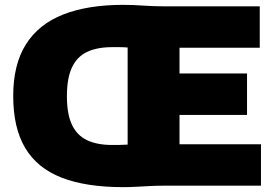

<svg xmlns="http://www.w3.org/2000/svg" viewBox="-20 -766 1132 792"><path d="M488.5 6Q335 6 234.2 -33.2Q133.5 -72.5 84 -155.5Q34.5 -238.5 34.5 -370Q34.5 -500 87 -583.2Q139.5 -666.5 240.8 -706.2Q342 -746 488.5 -746Q527.5 -746 569.5 -743Q611.5 -740 651.5 -740H1051.5V-569H720.5V-171H1056.5V0H651.5Q625 0 596.5 1.5Q568 3 540.2 4.5Q512.5 6 488.5 6ZM442.5 -168Q456.5 -168 473 -168.2Q489.5 -168.5 506.5 -169.5V-570Q489.5 -571.5 473.8 -571.5Q458 -571.5 442.5 -571.5Q381 -571.5 339.5 -552Q298 -532.5 277 -488.2Q256 -444 256 -369Q256 -295 277 -251Q298 -207 339.5 -187.5Q381 -168 442.5 -168ZM633 -292V-463H999V-292Z"/></svg>

Font: Encode Sans Condensed Thin Black
Style: Regular
Weight: 900
Version: Version 3.002